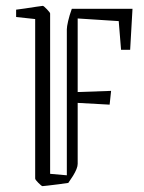

<svg xmlns="http://www.w3.org/2000/svg" viewBox="-20 -625 492 655"><path d="M151 -32 208 -27V-525Q208 -534 212.5 -553.5Q217 -573 225 -595H432L424 -455H393L385 -553L245 -562V-311L359 -315L354 -268L245 -274V-66Q245 -51 229 -25L213 -1Q201 1 181 3.5Q161 6 144 8Q127 10 125 10Q122 10 111 -1Q100 -12 100 -16V-560L35 -567V-592Q44 -593 64.5 -596Q85 -599 104 -602Q123 -605 126 -605Q129 -605 140 -593.5Q151 -582 151 -579Z"/></svg>

Font: Grenze Gotisch ExtraLight
Style: Regular
Weight: 200
Designer: Renata Polastri
Foundry: Omnibus-Type
Version: Version 1.001